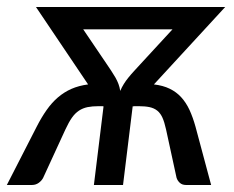

<svg xmlns="http://www.w3.org/2000/svg" viewBox="-46 -527 668 547"><path d="M247 -224.5H235Q217 -224.5 203.5 -221.8Q190 -219 179 -211.8Q168 -204.5 159 -191.8Q150 -179 140.5 -158.5L77 -20.5Q73 -12.5 64.5 -6.2Q56 0 45 0H-26.5L58.5 -166Q72 -192.5 86.8 -213.5Q101.5 -234.5 119 -249.5Q136.5 -264.5 157.5 -273.8Q178.5 -283 205 -286.5L56.5 -507H126.5H128.5H523H525.5H595.5L392.5 -286.5Q418.5 -283.5 437.5 -274.2Q456.5 -265 470.2 -250Q484 -235 493.8 -214Q503.5 -193 511 -166L555.5 0H484Q473 0 466.2 -6.2Q459.5 -12.5 457 -20.5L427 -158.5Q422.5 -179 416.8 -191.8Q411 -204.5 402 -211.8Q393 -219 380 -221.8Q367 -224.5 349 -224.5H335.5L335 -224H332L304.5 0H221.5L249 -224H247.5ZM256 -347.5Q264 -335.5 270.8 -325.5Q277.5 -315.5 282.8 -306.2Q288 -297 291.5 -287.8Q295 -278.5 296.5 -268Q301 -278.5 306.8 -287.8Q312.5 -297 320 -306.2Q327.5 -315.5 336.8 -325.5Q346 -335.5 357 -347.5L445.5 -443.5H191Z"/></svg>

Font: Lato Medium
Style: Italic
Weight: 500
Italic angle: -7°
Designer: Lukasz Dziedzic
Foundry: tyPoland Lukasz Dziedzic
Version: Version 2.006; 2014-01-15